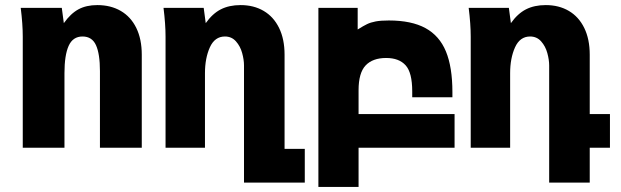

<svg xmlns="http://www.w3.org/2000/svg" viewBox="-20 -581 2440 755"><path d="M61.5 -550H223L231 -490Q258 -528 288.8 -544.5Q319.5 -561 362.5 -561Q415.5 -561 455 -538Q494.5 -515 516 -471Q537.5 -427 537.5 -366V0H373V-301.5Q373 -369 357.5 -403.2Q342 -437.5 304.5 -437.5Q266.5 -437.5 250 -400.8Q233.5 -364 233.5 -293.5V0H69.5V-437Q69.5 -486 61.5 -550Z M623 -550H781L789 -490Q815.5 -527.5 848.2 -544.2Q881 -561 926 -561Q978 -561 1017 -538Q1056 -515 1077.5 -471Q1099 -427 1099 -366V4.5H1178.5V137H939.5V-323.5Q939.5 -346 932.2 -372.5Q925 -399 908 -418.2Q891 -437.5 864.5 -437.5Q824.5 -437.5 805.2 -394.8Q786 -352 786 -293.5V0H631V-437Q631 -486 623 -550Z M1232 -550H1386.5V-465Q1409.5 -479.5 1423.5 -486.2Q1437.5 -493 1457.5 -496.8Q1477.5 -500.5 1509 -500.5Q1598 -500.5 1653 -470.5Q1708 -440.5 1733.5 -378.8Q1759 -317 1759 -219V-198.5H1601V-221.5Q1601 -295.5 1575 -324.2Q1549 -353 1498.5 -353Q1445.5 -353 1417.8 -323.8Q1390 -294.5 1390 -226V-132.5H1767.5V0H1390V154H1232Z M1823 -550H1981L1989 -490Q2015.5 -527.5 2048.2 -544.2Q2081 -561 2126 -561Q2178 -561 2217 -538Q2256 -515 2277.5 -471Q2299 -427 2299 -366V-132.5H2378.5V0H2299V137H2139.5V-323.5Q2139.5 -346 2132.2 -372.5Q2125 -399 2108 -418.2Q2091 -437.5 2064.5 -437.5Q2024.5 -437.5 2005.2 -394.8Q1986 -352 1986 -293.5V0H1831V-437Q1831 -486 1823 -550Z"/></svg>

Font: JuliaMono Black
Style: Regular
Weight: 900
Monospace: yes
Designer: cormullion
Foundry: corm
Version: Version 0.054; ttfautohint (v1.8.4)